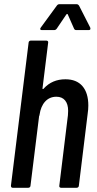

<svg xmlns="http://www.w3.org/2000/svg" viewBox="-20 -893 459 913"><path d="M400 -391Q400 -373 397 -353L355 -10Q355 -6 352 -3Q349 0 344 0H271Q266 0 263.5 -3Q261 -6 262 -10L303 -345Q304 -352 304 -366Q304 -398 289.5 -415.5Q275 -433 248 -433Q216 -433 195 -410.5Q174 -388 168 -347Q167 -341 166 -341L125 -10Q125 -6 122 -3Q119 0 114 0H41Q32 0 32 -10L116 -690Q116 -694 119 -697Q122 -700 127 -700H200Q205 -700 207.5 -697Q210 -694 209 -690L182 -472Q182 -470 184 -469.5Q186 -469 188 -472Q228 -516 291 -516Q344 -516 372 -483.5Q400 -451 400 -391ZM174 -762 250 -866Q255 -873 262 -873H345Q351 -873 356 -866L409 -762Q410 -760 410 -757Q410 -750 402 -750H342Q335 -750 332 -757L302 -825Q301 -827 299 -826.5Q297 -826 296 -825L250 -757Q245 -750 238 -750H178Q173 -750 171.5 -753.5Q170 -757 174 -762Z"/></svg>

Font: Barlow Condensed Medium
Style: Italic
Weight: 500
Width: 3
Italic angle: -7°
Designer: Jeremy Tribby
Foundry: Tribby Type
Version: Version 1.408